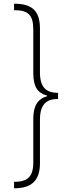

<svg xmlns="http://www.w3.org/2000/svg" viewBox="-20 -852 376 1038"><path d="M294 -317V-350C229 -350 196 -380 196 -461V-698C196 -797 150 -832 56 -832V-797C130 -797 160 -774 160 -692V-457C160 -383 183 -349 235 -335V-332C182 -317 160 -278 160 -209V26C160 106 127 131 56 131V166C148 166 196 127 196 31V-204C196 -286 229 -317 294 -317Z"/></svg>

Font: Noto Sans Devanagari UI Condensed ExtraLight
Style: Regular
Weight: 200
Width: 3
Designer: Jelle Bosma - Monotype Design Team
Foundry: Monotype Imaging Inc.
Version: Version 2.004